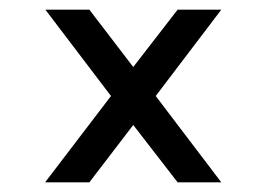

<svg xmlns="http://www.w3.org/2000/svg" viewBox="-20 -456 553 400"><path d="M74 -76.2 211.2 -256 74.6 -435.8H166.2L257.6 -316.4L350 -435.8H441L304.4 -256L441 -76.2H350L257.6 -195.6L166.2 -76.2Z"/></svg>

Font: Maven Pro VF Beta
Style: Regular
Weight: 400
Designer: Joe Prince
Foundry: Joe Prince
Version: Version 2.002